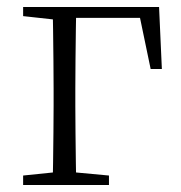

<svg xmlns="http://www.w3.org/2000/svg" viewBox="-20 -528 516 548"><path d="M130 0Q131 -24 131.5 -64.5Q132 -105 132.5 -148.5Q133 -192 133 -226V-275Q133 -312 132.5 -357Q132 -402 131.5 -443Q131 -484 130 -508H198Q197 -484 196.5 -443Q196 -402 195.5 -357Q195 -312 195 -275V-226Q195 -192 195.5 -148.5Q196 -105 196.5 -64.5Q197 -24 198 0ZM163 -477V-508H434L442 -331H410L374 -504L405 -477ZM46 0V-27L153 -38H173L291 -27V0ZM46 -482V-508H163V-470H155Z"/></svg>

Font: Noto Serif KR ExtraLight
Style: Regular
Weight: 200
Designer: Ryoko NISHIZUKA 西塚涼子 (kana & ideographs); Frank Grießhammer (Latin, Greek & Cyrillic); Wenlong ZHANG 张文龙 (bopomofo); San
Foundry: Adobe
Version: Version 2.002-H1;hotconv 1.1.0;makeotfexe 2.6.0